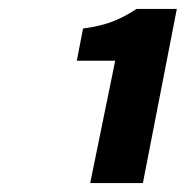

<svg xmlns="http://www.w3.org/2000/svg" viewBox="-20 -778 424 430"><path d="M182 -368H300L376 -758H286C248 -734 222 -722 166 -714L152 -642H238Z"/></svg>

Font: Source Sans Pro Black
Style: Italic
Weight: 900
Italic angle: -11°
Designer: Paul D. Hunt
Foundry: Adobe Systems Incorporated
Version: Version 3.006;hotconv 1.0.111;makeotfexe 2.5.65597